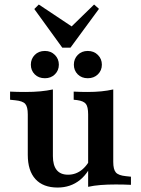

<svg xmlns="http://www.w3.org/2000/svg" viewBox="-20 -825 630 857"><path d="M216.1 -416.1V-208.1H104V-314.5Q104 -348.4 92.7 -361.3Q81.5 -374.2 48.4 -377.4L25 -379.8V-416.1Q41.9 -415.3 57.7 -414.9Q73.4 -414.5 92.7 -414.5Q129.8 -414.5 160.1 -417.3Q190.3 -420.2 216.1 -425.8ZM216.1 -208.1V-128.2Q216.1 -87.1 233.1 -66.1Q250 -45.2 283.9 -45.2Q320.2 -45.2 348.4 -69.4Q376.6 -93.5 397.6 -144.4L405.6 -128.2Q379 -55.6 337.1 -21.8Q295.2 12.1 237.1 12.1Q172.6 12.1 138.3 -25.4Q104 -62.9 104 -133.9V-208.1ZM373.4 0V-208.1H485.5V-102.4Q485.5 -68.5 497.2 -55.2Q508.9 -41.9 541.9 -38.7L564.5 -36.3V0Q547.6 -0.8 531.9 -1.2Q516.1 -1.6 496.8 -1.6Q459.7 -1.6 429.4 0.8Q399.2 3.2 373.4 8.9ZM485.5 -416.1V-208.1H373.4V-314.5Q373.4 -348.4 363.3 -361.3Q353.2 -374.2 324.2 -378.2L308.9 -379.8V-416.1Q325.8 -415.3 339.9 -414.9Q354 -414.5 370.2 -414.5Q404 -414.5 432.3 -417.3Q460.5 -420.2 485.5 -425.8ZM371.8 -475.8Q344.4 -475.8 327 -493.1Q309.7 -510.5 309.7 -536.3Q309.7 -562.1 327 -579.8Q344.4 -597.6 371.8 -597.6Q399.2 -597.6 416.9 -579.8Q434.7 -562.1 434.7 -536.3Q434.7 -510.5 416.9 -493.1Q399.2 -475.8 371.8 -475.8ZM180.6 -475.8Q152.4 -475.8 135.1 -493.1Q117.7 -510.5 117.7 -536.3Q117.7 -562.1 135.1 -579.8Q152.4 -597.6 180.6 -597.6Q207.3 -597.6 225 -579.8Q242.7 -562.1 242.7 -536.3Q242.7 -510.5 225 -493.1Q207.3 -475.8 180.6 -475.8ZM400 -804.8 421.8 -785.5 294.4 -612.1H258.1L133.1 -784.7L153.2 -804.8L322.6 -691.9L273.4 -681.5Z"/></svg>

Font: Playfair 9pt
Style: Bold
Weight: 700
Designer: Claus Eggers Sørensen
Foundry: Claus Eggers Sørensen
Version: Version 2.203